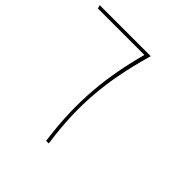

<svg xmlns="http://www.w3.org/2000/svg" viewBox="-394 -911 1063 1063"><g transform="rotate(45 137.0 -379.5)"><path d="M-187.7 -730H-197.7L-203.8 -750H-193.8H188H196L191.6 -735C121.3 -485 99.8 -280 137.3 -17L137.7 -9H117.7L116.1 -21C81 -286 103 -495 166.1 -730Z"/></g></svg>

Font: Nordica Plus
Style: NordicaClassicUltLtCondOpObl
Weight: 300
Version: Version 1.01